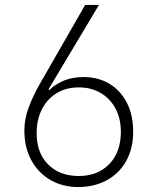

<svg xmlns="http://www.w3.org/2000/svg" viewBox="-20 -750 640 780"><path d="M300 10Q234 10 184.5 -19Q135 -48 107 -99.5Q79 -151 79 -220Q79 -267 96.5 -313.5Q114 -360 140 -406L326 -730H382L177 -387L181 -384Q196 -402 233 -419.5Q270 -437 320 -437Q380 -437 425.5 -409Q471 -381 496 -331.5Q521 -282 521 -215Q521 -148 493.5 -97.5Q466 -47 416 -19Q366 9 300 10ZM300 -35Q377 -35 424 -83.5Q471 -132 471 -215Q471 -268 449.5 -308.5Q428 -349 389.5 -372Q351 -395 300 -395Q249 -395 211 -372Q173 -349 151.5 -308.5Q130 -268 129 -215Q127 -132 174 -83.5Q221 -35 300 -35Z"/></svg>

Font: NKDuy Mono Thin
Style: Regular
Weight: 100
Monospace: yes
Designer: NKDuy
Foundry: NKDuy
Version: Version 2.251; ttfautohint (v1.8.4.7-5d5b)